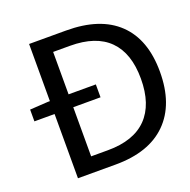

<svg xmlns="http://www.w3.org/2000/svg" viewBox="-127 -843 955 966"><g transform="rotate(-20 350.0 -359.5)"><path d="M21 -407 118 -413H129V-719H327Q509 -719 604.5 -627.5Q700 -536 700 -363Q700 -189 605 -94.5Q510 0 331 0H129V-344H21ZM598 -363Q598 -499 528 -569.5Q458 -640 319 -640H229V-413H375V-344H229V-81H319Q457 -81 527.5 -153Q598 -225 598 -363Z"/></g></svg>

Font: Nebula Sans Medium
Style: Regular
Weight: 500
Designer: Paul D. Hunt for Adobe (as Source Sans)
Foundry: Nebula Entertainment & Broadcasting LLC
Version: Version 1.010